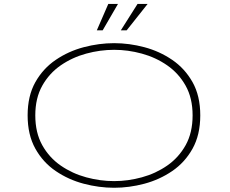

<svg xmlns="http://www.w3.org/2000/svg" viewBox="-20 -920 1140 952"><path d="M546 11Q471 11 395.2 -9Q319.5 -29 256.5 -71.8Q193.5 -114.5 155.2 -183Q117 -251.5 117 -348Q117 -444.5 155.2 -512.5Q193.5 -580.5 256.5 -623.2Q319.5 -666 395.2 -686Q471 -706 546 -706Q620.5 -706 695.8 -686Q771 -666 833.8 -623.2Q896.5 -580.5 934.8 -512.5Q973 -444.5 973 -348Q973 -251.5 934.8 -183Q896.5 -114.5 833.8 -71.8Q771 -29 695.8 -9Q620.5 11 546 11ZM546 -22Q614.5 -22 683.2 -40.8Q752 -59.5 809 -99Q866 -138.5 900.5 -200.2Q935 -262 935 -348Q935 -433.5 900.5 -495Q866 -556.5 809 -596Q752 -635.5 683.2 -654.2Q614.5 -673 546 -673Q476.5 -673 407.5 -654.2Q338.5 -635.5 281.2 -596Q224 -556.5 189.5 -495Q155 -433.5 155 -348Q155 -262 189.5 -200.2Q224 -138.5 281.2 -99Q338.5 -59.5 407.5 -40.8Q476.5 -22 546 -22ZM579 -769.5 662 -900.5H712L608 -769.5ZM460 -769.5 517 -900.5H565L489 -769.5Z"/></svg>

Font: Trispace Expanded Thin
Style: Regular
Weight: 100
Width: 7
Designer: Tyler Finck
Foundry: Etcetera Type Company
Version: Version 1.210; ttfautohint (v1.8.3)